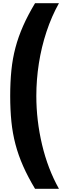

<svg xmlns="http://www.w3.org/2000/svg" viewBox="-20 -982 402 1205"><path d="M44 -380Q44 -467 51.5 -541Q59 -615 77 -683Q95 -751 125 -819Q155 -887 200 -962H350Q304 -880 272 -783.5Q240 -687 224 -584.5Q208 -482 208 -380Q208 -226 244 -74Q280 78 350 203H200Q155 128 125 60Q95 -8 77 -76.5Q59 -145 51.5 -219Q44 -293 44 -380Z"/></svg>

Font: Matangi Black
Style: Regular
Weight: 900
Designer: Prashant Pant
Foundry: The Graphic Ant
Version: Version 3.002